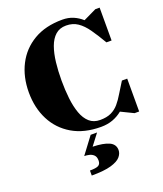

<svg xmlns="http://www.w3.org/2000/svg" viewBox="-184 -879 1103 1296"><g transform="rotate(-20 367.0 -231.5)"><path d="M325.5 217Q325.5 191 312.5 178Q299.5 165 280.8 160.5Q262 156 244.5 156L334.5 36H380.5L319.5 116Q396 118 436.2 136.5Q476.5 155 476.5 197Q476.5 222 456.8 245Q437 268 387.2 282.5Q337.5 297 247.5 297V261Q292 261 308.8 251.8Q325.5 242.5 325.5 217ZM696 -236V0H663L573.5 -43.5Q542.5 -18 504.5 -4Q466.5 10 420 10Q298.5 10 213.8 -40Q129 -90 84.5 -177Q40 -264 40 -375Q40 -486 84.5 -573Q129 -660 213.8 -710Q298.5 -760 420 -760Q462.5 -760 497 -745.5Q531.5 -731 560.5 -705L654 -750H685V-514H648Q611.5 -576.5 580 -621.2Q548.5 -666 513.2 -690Q478 -714 430 -714Q383.5 -714 353.2 -687Q323 -660 306 -612.8Q289 -565.5 282 -504.5Q275 -443.5 275 -375Q275 -307 282 -245.8Q289 -184.5 306 -137.2Q323 -90 353.2 -63Q383.5 -36 430 -36Q477.5 -36 509.2 -51Q541 -66 564.2 -93.2Q587.5 -120.5 609 -157Q630.5 -193.5 658 -236Z"/></g></svg>

Font: Bodoni* 06pt Fatface
Style: Regular
Weight: 900
Version: Version 2.3